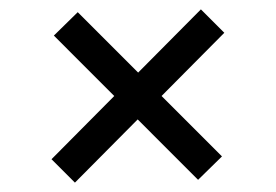

<svg xmlns="http://www.w3.org/2000/svg" viewBox="-20 -496 590 410"><path d="M140 -106 90 -156 224 -291 95 -420 146 -470 275 -341 409 -476 459 -426 325 -291 454 -162 403 -112 274 -241Z"/></svg>

Font: DVN - DM Sans
Style: Regular
Weight: 400
Designer: Colophon Foundry, Jonny Pinhorn
Foundry: Colophon Foundry
Version: Version 4.004;gftools[0.9.30]